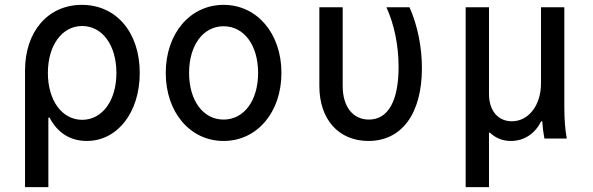

<svg xmlns="http://www.w3.org/2000/svg" viewBox="-20 -570 2440 790"><path d="M337 10C463 10 555 -107 555 -270C555 -436 459 -550 317 -550C177 -550 83 -440 83 -280V200H179V-86H184C216 -24 269 10 337 10ZM177 -270C177 -383 235 -463 318 -463C401 -463 459 -384 459 -270C459 -156 401 -77 318 -77C235 -77 177 -157 177 -270Z M900 10C1038 10 1138 -108 1138 -270C1138 -432 1038 -550 900 -550C762 -550 662 -432 662 -270C662 -108 762 10 900 10ZM900 -78C816 -78 758 -156 758 -270C758 -384 816 -462 900 -462C984 -462 1042 -384 1042 -270C1042 -156 984 -78 900 -78Z M1665 -540H1570C1602 -470 1620 -384 1620 -294C1620 -155 1577 -78 1498 -78C1432 -78 1390 -131 1390 -216V-540H1294V-216C1294 -78 1374 10 1496 10C1633 10 1716 -102 1716 -290C1716 -377 1698 -466 1665 -540Z M1896 200H1992V-24H1996C2019 -2 2048 10 2082 10C2137 10 2181 -20 2207 -71H2211C2213 -44 2216 -21 2220 0H2312C2305 -38 2302 -81 2302 -130V-540H2206V-227C2206 -137 2155 -71 2086 -71C2029 -71 1992 -115 1992 -183V-540H1896Z"/></svg>

Font: CommitMono
Style: 500Regular
Weight: 500
Monospace: yes
Designer: Eigil Nikolajsen
Foundry: Eigil Nikolajsen
Version: Version 1.143